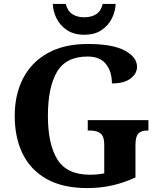

<svg xmlns="http://www.w3.org/2000/svg" viewBox="-20 -948 810 978"><path d="M424 10Q300 10 218 -36Q136 -82 95.5 -164.5Q55 -247 55 -358Q55 -466 97.5 -548.5Q140 -631 223 -677.5Q306 -724 428 -724Q553 -724 615.5 -690.5Q678 -657 678 -608Q678 -573 645 -548Q612 -523 550 -523Q550 -584 519.5 -622Q489 -660 426 -660Q316 -660 270 -581.5Q224 -503 224 -358Q224 -213 272.5 -135.5Q321 -58 438 -58Q477 -58 511 -65V-212Q511 -252 493 -267.5Q475 -283 440 -283H427V-336H736V-283H729Q698 -283 684 -267Q670 -251 670 -208V-44Q611 -17 551.5 -3.5Q492 10 424 10ZM409 -771Q357 -771 321.5 -794.5Q286 -818 268 -854.5Q250 -891 249 -928H315Q324 -892 348.5 -876Q373 -860 409 -860Q446 -860 470.5 -876Q495 -892 503 -928H569Q568 -891 550 -854.5Q532 -818 497 -794.5Q462 -771 409 -771Z"/></svg>

Font: Noto Serif Ethiopic
Style: Bold
Weight: 700
Designer: Monotype Design Team
Foundry: Monotype Imaging Inc.
Version: Version 2.102; ttfautohint (v1.8.4.7-5d5b)